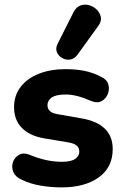

<svg xmlns="http://www.w3.org/2000/svg" viewBox="-20 -802 534 833"><path d="M247 11Q202 11 157 3.5Q112 -4 75 -22Q47 -34 38 -55.5Q29 -77 36 -98Q43 -119 62 -130Q81 -141 107 -131Q148 -114 182.5 -107Q217 -100 248 -100Q288 -100 306 -112.5Q324 -125 324 -144Q324 -161 312.5 -170.5Q301 -180 278 -184L170 -202Q108 -213 74.5 -247.5Q41 -282 41 -337Q41 -388 69.5 -425Q98 -462 148.5 -482Q199 -502 264 -502Q309 -502 346.5 -494.5Q384 -487 418 -469Q443 -458 449.5 -437Q456 -416 448 -395Q440 -374 421 -363.5Q402 -353 375 -364Q312 -392 266 -392Q223 -392 204.5 -379Q186 -366 186 -346Q186 -314 228 -307L336 -288Q400 -277 434.5 -244Q469 -211 469 -155Q469 -76 408.5 -32.5Q348 11 247 11ZM315 -563Q302 -546 284 -543.5Q266 -541 250 -550Q234 -559 227 -575.5Q220 -592 230 -612L299 -749Q310 -771 328.5 -778Q347 -785 366.5 -779.5Q386 -774 400 -760Q414 -746 417.5 -727.5Q421 -709 406 -689Z"/></svg>

Font: Chiron GoRound TC EB
Style: Regular
Weight: 700
Designer: Ryoko NISHIZUKA 西塚涼子 (kana, bopomofo & ideographs); Paul D. Hunt (Latin, Greek & Cyrillic); Sandoll Communications 산돌커뮤니
Foundry: Adobe
Version: Version 1.000;hotconv 1.1.1;makeotfexe 2.6.0